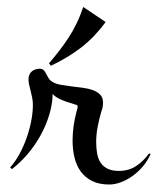

<svg xmlns="http://www.w3.org/2000/svg" viewBox="-20 -500 440 536"><path d="M400.4 -69.8Q391.6 -50.3 378.2 -34.7Q364.7 -19 349.1 -8.1Q333.5 2.9 316.9 9Q300.3 15.1 285.2 15.1Q256.8 15.1 237.3 5.4Q217.8 -4.4 205.6 -21Q193.4 -37.6 188 -60.1Q182.6 -82.5 182.6 -107.9Q182.6 -127.4 185.5 -148.4Q188.5 -169.4 193.8 -189Q194.8 -191.9 195.8 -196Q196.8 -200.2 196.8 -203.1Q196.8 -205.6 193.8 -207Q185.5 -210 176.3 -212.6Q167 -215.3 158 -218.8Q148.9 -222.2 140.9 -226.6Q132.8 -231 127 -237.8Q126.5 -208.5 117.2 -178.5Q107.9 -148.4 92.5 -120.8Q77.1 -93.3 56.6 -69.3Q36.1 -45.4 13.2 -27.8L8.3 -32.7Q22.5 -48.3 34.2 -69.8Q45.9 -91.3 54.2 -114.7Q62.5 -138.2 67.1 -162.1Q71.8 -186 71.8 -207Q71.8 -217.8 69.8 -227.3Q67.9 -236.8 65.7 -245.6Q63.5 -254.4 61.5 -262.5Q59.6 -270.5 59.6 -278.8Q59.6 -292.5 68.4 -300.3Q77.1 -308.1 90.8 -308.1Q98.1 -308.1 102.1 -304Q106 -299.8 108.9 -293.9Q111.8 -288.1 115.7 -281.7Q119.6 -275.4 127 -271Q136.2 -265.6 150.4 -263.2Q164.6 -260.7 180.2 -258.8Q195.8 -256.8 211.4 -254.9Q227.1 -252.9 239.5 -248.3Q252 -243.7 259.8 -235.6Q267.6 -227.5 267.6 -213.9Q267.6 -207 266.4 -200.4Q265.1 -193.8 262.7 -188Q256.8 -167.5 252.7 -146.2Q248.5 -125 248.5 -104Q248.5 -85.9 251.2 -71Q253.9 -56.2 261.2 -45.4Q268.6 -34.7 280.8 -28.8Q293 -22.9 312 -22.9Q339.4 -22.9 359.9 -36.4Q380.4 -49.8 396 -71.8ZM116.7 -323.2Q131.8 -340.8 145.5 -358.4Q159.2 -376 171.4 -394.8Q183.6 -413.6 193.8 -434.6Q204.1 -455.6 212.4 -480.5L274.9 -438.5Q244.6 -397 207.3 -367.9Q169.9 -338.9 122.1 -316.4Z"/></svg>

Font: Montez
Style: Regular
Weight: 400
Designer: Astigmatic (AOETI)
Foundry: Astigmatic (AOETI)
Version: Version 1.000